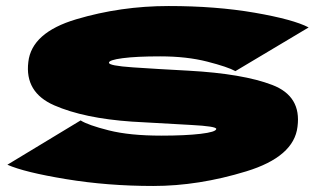

<svg xmlns="http://www.w3.org/2000/svg" viewBox="-20 -613 1100 637"><path d="M488.5 4Q638.5 4 797 -44.5Q955.5 -93 967 -192.5Q980.5 -294 883.2 -331.2Q786 -368.5 605.5 -378.5Q501.5 -384 421 -389.5Q340.5 -395 341.5 -405Q341.5 -414 387 -420Q432.5 -426 511.5 -426Q599.5 -426 667.8 -408.5Q736 -391 761 -377L1004 -522Q953.5 -548.5 825 -570.8Q696.5 -593 539.5 -593Q380.5 -593 232.8 -549Q85 -505 74 -407.5Q61.5 -306.5 160 -263.5Q258.5 -220.5 417.5 -209.5Q527 -203 613 -198.5Q699 -194 697.5 -185Q696 -175 645.5 -169Q595 -163 515 -163Q410 -163 340.8 -180.5Q271.5 -198 247.5 -213.5L4.5 -66.5Q61 -41.5 198.8 -18.8Q336.5 4 488.5 4Z"/></svg>

Font: Anybody ExtraExpanded Black
Style: Italic
Weight: 900
Width: 8
Italic angle: -10°
Version: Version 1.113;gftools[0.9.25]